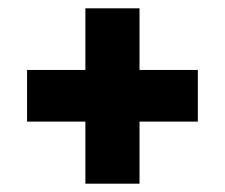

<svg xmlns="http://www.w3.org/2000/svg" viewBox="-20 -560 540 461"><path d="M185 -119V-540H315V-119ZM45 -268V-392H455V-268Z"/></svg>

Font: Bricolage Grotesque 72pt ExtraBold
Style: Regular
Weight: 800
Designer: Mathieu Triay
Foundry: Atelier Triay
Version: Version 1.001;gftools[0.9.33.dev8+g029e19f]